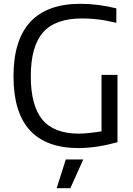

<svg xmlns="http://www.w3.org/2000/svg" viewBox="-20 -770 702 1010"><path d="M326 69H418L350 220H278ZM394 9Q51 9 51 -368Q51 -750 404 -750Q448 -750 496 -744Q544 -738 592 -726V-650Q532 -664 491 -668.5Q450 -673 411 -673Q271 -673 206.5 -599.5Q142 -526 142 -369Q142 -214 203 -140.5Q264 -67 395 -67Q418 -67 450.5 -70.5Q483 -74 514 -79V-376H598V-22Q573 -15 546 -9Q519 -3 492 1Q465 5 440 7Q415 9 394 9Z"/></svg>

Font: Encode Sans
Style: Regular
Weight: 400
Designer: Pablo Impallari, Andres Torresi
Foundry: Pablo Impallari, Andres Torresi
Version: Version 1.000; ttfautohint (v1.00) -l 8 -r 50 -G 200 -x 14 -